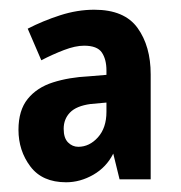

<svg xmlns="http://www.w3.org/2000/svg" viewBox="-20 -742 372 395"><path d="M174 -722Q236 -722 263 -684.5Q290 -647 290 -589V-373H226L213 -426Q199 -398 172 -382.5Q145 -367 116 -367Q67 -367 42.5 -399.5Q18 -432 18 -475Q18 -515 37 -538.5Q56 -562 89 -572.5Q122 -583 163 -585L199 -588V-597Q199 -620 189.5 -634Q180 -648 153 -648Q135 -648 111.5 -639Q88 -630 65 -618L37 -683Q68 -699 103.5 -710.5Q139 -722 174 -722ZM166 -528Q137 -524 124 -510.5Q111 -497 111 -477Q111 -458 120 -449Q129 -440 141 -440Q164 -440 181.5 -459.5Q199 -479 199 -512V-531Z"/></svg>

Font: Noto Sans Sinhala ExtraCondensed
Style: Bold
Weight: 700
Width: 2
Designer: Jelle Bosma - Monotype Design Team
Foundry: Monotype Imaging Inc.
Version: Version 2.006; ttfautohint (v1.8.4.7-5d5b)